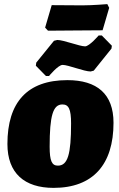

<svg xmlns="http://www.w3.org/2000/svg" viewBox="-20 -903 576 932"><path d="M510 -865 501 -883C501 -883 429 -877 380 -877C323 -877 231 -878 231 -878L199 -769L213 -754C213 -754 285 -755 342 -755L478 -756ZM203 -534H218C218 -534 262 -588 284 -588C311 -588 388 -556 420 -556L435 -560L521 -667L523 -681L474 -731H459C459 -731 414 -678 393 -678C366 -678 289 -709 258 -709L242 -705L156 -599L154 -584ZM240 9C432 9 531 -105 531 -307C531 -447 451 -514 307 -514C112 -514 16 -406 16 -204C16 -62 99 9 240 9ZM261 -99C232 -99 221 -121 221 -191C221 -341 237 -396 283 -396C313 -396 325 -374 325 -304C325 -154 309 -99 261 -99Z"/></svg>

Font: Alegreya SC Black
Style: Italic
Weight: 900
Italic angle: -7°
Designer: Juan Pablo del Peral
Foundry: Huerta Tipografica
Version: Version 2.007;PS 002.007;hotconv 1.0.88;makeotf.lib2.5.64775